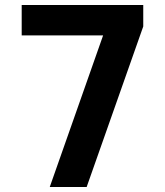

<svg xmlns="http://www.w3.org/2000/svg" viewBox="-20 -750 660 770"><path d="M67 -730V-608H393.5L179.5 0H327.5L554.5 -644V-730Z"/></svg>

Font: Monaspace Neon
Style: Bold
Weight: 700
Designer: Riley Cran & the Lettermatic Team
Foundry: Lettermatic
Version: Version 1.200 (Monaspace Neon)